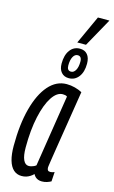

<svg xmlns="http://www.w3.org/2000/svg" viewBox="-142 -1000 631 1063"><g transform="rotate(15 173.0 -468.5)"><path d="M214.1 10Q202.4 10 192.9 6.5Q183.5 3.1 176.6 -3.5Q169.7 -10 165.3 -19.1Q156.7 -10.3 146.3 -3.8Q135.9 2.8 124.2 6.4Q112.5 10 98 10Q70.8 10 51.8 -7.1Q32.8 -24.2 23 -57.9Q13.3 -91.6 13.3 -140.3Q13.3 -263.2 37.6 -354.3Q61.9 -445.5 106 -495.9Q150.2 -546.2 209.4 -546.2Q221.6 -546.2 233.4 -544.6Q245.2 -543 256.7 -540Q268.2 -537.1 278.4 -533Q288.6 -528.9 298.3 -524Q278.2 -398.5 265.3 -316.7Q252.3 -235 244.6 -186.8Q236.9 -138.6 233.4 -115.1Q229.8 -91.5 228.8 -83.6Q227.8 -75.7 227.8 -73.7Q227.8 -63.3 231.9 -58Q236 -52.8 245.7 -52.8Q251.9 -52.8 257.5 -54.2Q263.1 -55.6 269.9 -58.6L266.5 -4.3Q256.3 1.5 242.6 5.8Q228.9 10 214.1 10ZM163.2 -68.6 227.7 -479.9Q222.3 -483.7 216.5 -485Q210.7 -486.4 202.5 -486.4Q169.1 -486.4 141.2 -444.1Q113.3 -401.7 96.5 -325.8Q79.7 -249.8 79.7 -149.1Q79.7 -101.8 90.8 -77.9Q101.9 -53.9 121.8 -53.9Q129.3 -53.9 136.6 -55.8Q144 -57.6 151 -60.9Q158 -64.2 163.2 -68.6ZM210.3 -580.7Q183.3 -580.7 167.5 -598.7Q151.6 -616.8 151.6 -649.1Q151.6 -698 172.8 -726.3Q193.9 -754.7 229.3 -754.7Q257 -754.7 272.5 -736.3Q288 -717.9 288 -684.2Q288 -636.4 266.5 -608.5Q245 -580.7 210.3 -580.7ZM213.3 -618.8Q229.1 -618.8 239.3 -636.8Q249.5 -654.9 249.5 -685.5Q249.5 -716.6 226.3 -716.6Q210.1 -716.6 200.1 -698.2Q190.1 -679.8 190.1 -648.5Q190.1 -618.8 213.3 -618.8ZM205.3 -784.1 279.9 -947.1H345.9L255.2 -784.1Z"/></g></svg>

Font: Georama ExtraCondensed Thin
Style: Italic
Weight: 100
Width: 2
Italic angle: -9°
Designer: Jean-Baptiste Levee
Foundry: Production Type
Version: Version 1.001